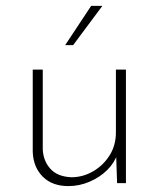

<svg xmlns="http://www.w3.org/2000/svg" viewBox="-20 -621 538 651"><path d="M212 10Q157 10 125 -22Q93 -54 91 -106V-385H125V-114Q127 -75 151 -48.5Q175 -22 222 -20Q261 -20 295.5 -40Q330 -60 351.5 -94Q373 -128 373 -172V-385H407V0H377L373 -120L379 -101Q369 -70 344 -45Q319 -20 284 -5Q249 10 212 10ZM327 -601 228 -468H201L289 -601Z"/></svg>

Font: Josefin Sans ExtraLight
Style: Regular
Weight: 250
Designer: Santiago Orozco
Foundry: Typemade
Version: Version 2.000